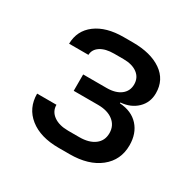

<svg xmlns="http://www.w3.org/2000/svg" viewBox="-128 -697 856 843"><g transform="rotate(30 300.0 -275.0)"><path d="M265 7Q173 7 119 -36Q65 -79 65 -152H163Q163 -119 190.5 -99Q218 -79 265 -79H321Q370 -79 398.5 -100.5Q427 -122 427 -160Q427 -198 398.5 -220.5Q370 -243 321 -243H198V-326H317Q362 -326 388 -346Q414 -366 414 -400Q414 -434 388 -453.5Q362 -473 317 -473H270Q227 -473 201.5 -456.5Q176 -440 175 -412H77Q78 -479 130 -518Q182 -557 270 -557H317Q408 -557 462 -519.5Q516 -482 516 -414Q516 -367 484 -336Q452 -305 401 -301V-297Q462 -293 496 -255.5Q530 -218 530 -158Q530 -83 473.5 -38Q417 7 321 7Z"/></g></svg>

Font: Pitagon Sans Mono Medium
Style: Regular
Weight: 500
Monospace: yes
Designer: Travis Tran
Foundry: Pitagon
Version: Version 1.001; ttfautohint (v1.8.4.7-5d5b);gftools[0.9.26]